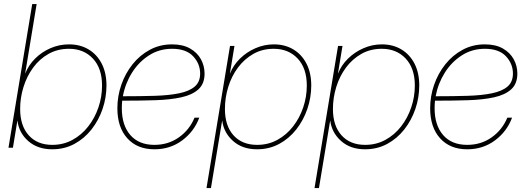

<svg xmlns="http://www.w3.org/2000/svg" viewBox="-20 -748 2660 972"><path d="M244.6 7.8Q170.4 7.8 123 -33.9Q75.7 -75.7 68.4 -137.2H67.9L45.4 0H22.9L143.1 -727.5H165.5L107.4 -376H107.9Q124.5 -418.5 158 -451.7Q191.4 -484.9 235.8 -504.2Q280.3 -523.4 329.6 -523.4Q385.7 -523.4 428.5 -497.8Q471.2 -472.2 495.1 -425.5Q519 -378.9 519 -315.4Q519 -254.4 499.3 -196.5Q479.5 -138.7 443.1 -92.5Q406.7 -46.4 356.4 -19.3Q306.2 7.8 244.6 7.8ZM244.6 -14.6Q300.8 -14.6 346.9 -39.8Q393.1 -64.9 426.5 -107.7Q460 -150.4 478.3 -204.1Q496.6 -257.8 496.6 -314.9Q496.6 -402.3 450.2 -451.7Q403.8 -501 329.1 -501Q271.5 -501 225.6 -475.1Q179.7 -449.2 147.7 -405.5Q115.7 -361.8 98.9 -307.6Q82 -253.4 82 -196.3Q82 -111.3 125.5 -63Q168.9 -14.6 244.6 -14.6Z M761.7 7.8Q674.8 7.8 624.5 -47.9Q574.2 -103.5 574.2 -200.2Q574.2 -261.2 594.2 -318.8Q614.3 -376.5 651.1 -422.6Q688 -468.8 738.8 -496.1Q789.6 -523.4 851.1 -523.4Q905.8 -523.4 942.4 -502.4Q979 -481.4 997.3 -447.8Q1015.6 -414.1 1015.6 -375.5Q1015.6 -324.2 984.6 -295.9Q953.6 -267.6 897.9 -255.4Q842.3 -243.2 767.1 -240.7Q691.9 -238.3 604 -238.3Q601.1 -238.3 598.6 -238.3Q596.7 -219.2 596.7 -200.2Q596.7 -113.8 639.9 -64.2Q683.1 -14.6 761.7 -14.6Q832 -14.6 885.7 -52.7Q939.5 -90.8 964.8 -152.3H988.8Q963.4 -83 902.8 -37.6Q842.3 7.8 761.7 7.8ZM602.1 -260.7Q690.9 -260.7 762.9 -262.9Q835 -265.1 886.5 -275.6Q938 -286.1 965.6 -309.6Q993.2 -333 993.2 -375.5Q993.2 -425.3 957.8 -463.1Q922.4 -501 851.1 -501Q786.1 -501 734.1 -467.5Q682.1 -434.1 647.9 -379.4Q613.8 -324.7 602.1 -260.7Z M1025.4 204.1 1144.5 -515.6H1167L1144 -376H1144.5Q1161.1 -418 1194.8 -451.2Q1228.5 -484.4 1273.2 -503.9Q1317.9 -523.4 1366.2 -523.4Q1422.4 -523.4 1465.1 -497.8Q1507.8 -472.2 1531.7 -425.5Q1555.7 -378.9 1555.7 -315.4Q1555.7 -254.4 1535.9 -196.5Q1516.1 -138.7 1479.7 -92.5Q1443.4 -46.4 1393.1 -19.3Q1342.8 7.8 1281.2 7.8Q1207 7.8 1159.9 -34.2Q1112.8 -76.2 1105 -137.2H1104.5L1047.9 204.1ZM1281.7 -14.6Q1337.9 -14.6 1384 -39.8Q1430.2 -64.9 1463.6 -107.9Q1497.1 -150.9 1515.1 -204.6Q1533.2 -258.3 1533.2 -314.9Q1533.2 -402.3 1486.8 -451.7Q1440.4 -501 1365.7 -501Q1308.1 -501 1262.5 -475.1Q1216.8 -449.2 1184.6 -405.8Q1152.3 -362.3 1135.5 -307.9Q1118.7 -253.4 1118.7 -196.3Q1118.7 -111.3 1162.1 -63Q1205.6 -14.6 1281.7 -14.6Z M1572.3 204.1 1691.4 -515.6H1713.9L1690.9 -376H1691.4Q1708 -418 1741.7 -451.2Q1775.4 -484.4 1820.1 -503.9Q1864.7 -523.4 1913.1 -523.4Q1969.2 -523.4 2012 -497.8Q2054.7 -472.2 2078.6 -425.5Q2102.5 -378.9 2102.5 -315.4Q2102.5 -254.4 2082.8 -196.5Q2063 -138.7 2026.6 -92.5Q1990.2 -46.4 1939.9 -19.3Q1889.6 7.8 1828.1 7.8Q1753.9 7.8 1706.8 -34.2Q1659.7 -76.2 1651.9 -137.2H1651.4L1594.7 204.1ZM1828.6 -14.6Q1884.8 -14.6 1930.9 -39.8Q1977.1 -64.9 2010.5 -107.9Q2043.9 -150.9 2062 -204.6Q2080.1 -258.3 2080.1 -314.9Q2080.1 -402.3 2033.7 -451.7Q1987.3 -501 1912.6 -501Q1855 -501 1809.3 -475.1Q1763.7 -449.2 1731.4 -405.8Q1699.2 -362.3 1682.4 -307.9Q1665.5 -253.4 1665.5 -196.3Q1665.5 -111.3 1709 -63Q1752.4 -14.6 1828.6 -14.6Z M2345.2 7.8Q2258.3 7.8 2208 -47.9Q2157.7 -103.5 2157.7 -200.2Q2157.7 -261.2 2177.7 -318.8Q2197.8 -376.5 2234.6 -422.6Q2271.5 -468.8 2322.3 -496.1Q2373 -523.4 2434.6 -523.4Q2489.3 -523.4 2525.9 -502.4Q2562.5 -481.4 2580.8 -447.8Q2599.1 -414.1 2599.1 -375.5Q2599.1 -324.2 2568.1 -295.9Q2537.1 -267.6 2481.4 -255.4Q2425.8 -243.2 2350.6 -240.7Q2275.4 -238.3 2187.5 -238.3Q2184.6 -238.3 2182.1 -238.3Q2180.2 -219.2 2180.2 -200.2Q2180.2 -113.8 2223.4 -64.2Q2266.6 -14.6 2345.2 -14.6Q2415.5 -14.6 2469.2 -52.7Q2522.9 -90.8 2548.3 -152.3H2572.3Q2546.9 -83 2486.3 -37.6Q2425.8 7.8 2345.2 7.8ZM2185.5 -260.7Q2274.4 -260.7 2346.4 -262.9Q2418.5 -265.1 2470 -275.6Q2521.5 -286.1 2549.1 -309.6Q2576.7 -333 2576.7 -375.5Q2576.7 -425.3 2541.3 -463.1Q2505.9 -501 2434.6 -501Q2369.6 -501 2317.6 -467.5Q2265.6 -434.1 2231.4 -379.4Q2197.3 -324.7 2185.5 -260.7Z"/></svg>

Font: Inter Display Thin
Style: Italic
Weight: 100
Italic angle: -9.39999°
Designer: Rasmus Andersson
Foundry: rsms
Version: Version 4.000;git-a52131595